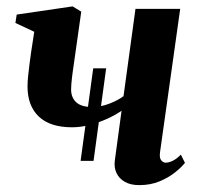

<svg xmlns="http://www.w3.org/2000/svg" viewBox="-20 -554 606 586"><path d="M226 -63 264.5 -345.5H304L265.5 -63ZM228 -518.5 202 -335Q201 -328.5 199.8 -318Q198.5 -307.5 197.8 -297.8Q197 -288 197 -281Q197 -256.5 212.5 -242Q228 -227.5 261 -227.5Q287.5 -227.5 313.5 -237.5Q339.5 -247.5 357 -260.5L393.5 -527H530L468.5 -90Q466 -72 472 -64.8Q478 -57.5 486 -57.5Q494.5 -57.5 506.2 -62.8Q518 -68 532 -82L544.5 -57Q534 -43.5 514.2 -27.8Q494.5 -12 467 -0.5Q439.5 11 405 11Q378.5 11 361 1Q343.5 -9 335.5 -26Q327.5 -43 330.5 -64.5L351 -216Q332.5 -203 307.2 -191.5Q282 -180 254.2 -172.8Q226.5 -165.5 200 -165.5Q133 -165.5 98.5 -198.2Q64 -231 64 -290Q64 -303.5 65.8 -321.5Q67.5 -339.5 70 -358Q72.5 -376.5 74.5 -391.5L84.5 -457L27 -484L31 -509.5L201.5 -534.5Z"/></svg>

Font: Merriweather 96pt
Style: Bold Italic
Weight: 700
Italic angle: -7.8°
Version: Version 2.101